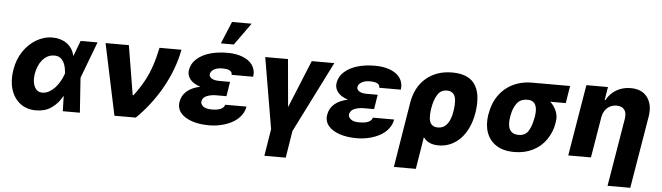

<svg xmlns="http://www.w3.org/2000/svg" viewBox="-56 -1025 5041 1463"><g transform="rotate(5 2465.0 -293.0)"><path d="M37.6 -282Q44.4 -322.8 57.9 -357.8Q71.4 -392.8 92.3 -424Q111.2 -452.1 135.3 -475.7Q159.4 -499.3 187.7 -516.3Q215.9 -533.4 248 -543Q280.2 -552.6 314.6 -552.6Q344.8 -552.6 372.3 -544.6Q399.9 -536.6 422.2 -521Q444.6 -505.3 460.2 -482.1Q475.9 -458.8 482.6 -427.9H484.7L529.1 -545.5H658.4L554.7 -271.3L552.6 -266.3L571 0H440.3L437.1 -114.7L434.3 -114.3Q419.4 -86.6 400.2 -64.5Q381 -42.3 355.5 -24.1Q327.8 -4.6 297.9 3.4Q268.1 11.4 234.7 11.4Q164.4 11.4 114.7 -26.6Q90.2 -45.5 72.4 -71.7Q54.7 -98 44.6 -130.5Q34.4 -163 32.5 -201.2Q30.5 -239.3 37.6 -282ZM212.4 -166.2Q230.8 -127.5 272.4 -127.5Q300.4 -127.5 325.1 -141.9Q349.8 -156.2 369.9 -178.4Q389.9 -200.6 404.7 -226.7Q419.4 -252.8 427.6 -276.3L432.2 -288.7Q430.4 -313.2 425.2 -336.5Q420.1 -359.7 409.4 -377.5Q398.8 -395.2 382.1 -406.1Q365.4 -416.9 340.2 -416.9Q309.3 -416.9 285.7 -403.4Q262.1 -389.9 245.2 -368.3Q228.3 -346.6 217.9 -319.6Q207.4 -292.6 202.8 -265.6Q193.2 -204.9 212.4 -166.2Z M719.8 -545.5H898.1L960.2 -168H965.9Q989.3 -198.9 1008.5 -228.2Q1027.7 -257.5 1043.5 -286.4Q1059.3 -315.3 1072.1 -345Q1084.9 -374.6 1095.5 -406.4Q1106.2 -438.2 1115.2 -472.5Q1124.3 -506.7 1132.5 -545.5H1300.4Q1285.5 -467.7 1257.5 -393.5Q1229.4 -319.2 1190.5 -250.2Q1151.6 -181.1 1103.2 -118.1Q1054.7 -55 998.6 0H835.2Z M1320.3 -148.8Q1328.1 -197.8 1365.1 -230.5Q1402 -263.1 1468.4 -277.3Q1441.4 -285.2 1421.5 -297.6Q1401.6 -310 1389.2 -325.6Q1376.8 -341.3 1372 -359.4Q1367.2 -377.5 1370.4 -396.7Q1378.6 -447.1 1417.6 -481.9Q1457.4 -517.4 1516.9 -535Q1576.3 -552.6 1652.7 -552.6Q1717.7 -552.6 1767.8 -533.4Q1792.6 -523.8 1812 -509.8Q1831.3 -495.7 1843.9 -477.3Q1856.5 -458.8 1861.5 -436.6Q1866.5 -414.4 1862.6 -388.1H1697.4Q1698.5 -399.9 1693.5 -408Q1688.6 -416.2 1678.4 -421.3Q1668.3 -426.5 1653.9 -428.6Q1639.6 -430.8 1621.8 -430.8Q1600.9 -430.8 1584.7 -426.5Q1568.5 -422.2 1557.4 -415.1Q1546.2 -408 1539.8 -399.1Q1533.4 -390.3 1531.6 -380.7Q1528.8 -359.4 1549.2 -346.6Q1569.6 -333.8 1609.4 -333.8H1690.7L1682.5 -286.2H1682.9L1672.6 -222.7H1591.3Q1556.8 -222.7 1524.5 -210.6Q1491.8 -198.5 1485.8 -166.9Q1483 -146.7 1503.2 -129.3Q1523.1 -112.2 1568.2 -112.2Q1615.4 -112.2 1639.6 -123.9Q1663.7 -135.7 1669 -157H1831.7Q1826.3 -126.8 1811.6 -102.5Q1796.9 -78.1 1775.6 -59.7Q1754.3 -41.2 1728 -28.1Q1701.7 -14.9 1673.1 -6.4Q1644.5 2.1 1615.4 6Q1586.3 9.9 1559.3 9.9Q1485.4 9.9 1428.3 -9.2Q1399.9 -18.8 1377.8 -32.7Q1355.8 -46.5 1341.6 -64.1Q1327.4 -81.7 1321.7 -103Q1316.1 -124.3 1320.3 -148.8ZM1595.2 -620 1665.5 -789.8H1815.7L1694.2 -620Z M1941.1 -545.5H2115.1L2147.7 -180.8L2296.9 -545.5H2469.5L2196.7 -2.1L2163.4 204.5H2000L2033.4 -2.1Z M2449.6 -148.8Q2457.4 -197.8 2494.3 -230.5Q2531.2 -263.1 2597.7 -277.3Q2570.7 -285.2 2550.8 -297.6Q2530.9 -310 2518.5 -325.6Q2506 -341.3 2501.2 -359.4Q2496.4 -377.5 2499.6 -396.7Q2507.8 -447.1 2546.9 -481.9Q2586.6 -517.4 2646.1 -535Q2705.6 -552.6 2782 -552.6Q2846.9 -552.6 2897 -533.4Q2921.9 -523.8 2941.2 -509.8Q2960.6 -495.7 2973.2 -477.3Q2985.8 -458.8 2990.8 -436.6Q2995.7 -414.4 2991.8 -388.1H2826.7Q2827.8 -399.9 2822.8 -408Q2817.8 -416.2 2807.7 -421.3Q2797.6 -426.5 2783.2 -428.6Q2768.8 -430.8 2751.1 -430.8Q2730.1 -430.8 2714 -426.5Q2697.8 -422.2 2686.6 -415.1Q2675.4 -408 2669 -399.1Q2662.6 -390.3 2660.9 -380.7Q2658 -359.4 2678.4 -346.6Q2698.9 -333.8 2738.6 -333.8H2820L2811.8 -286.2H2812.1L2801.8 -222.7H2720.5Q2686.1 -222.7 2653.8 -210.6Q2621.1 -198.5 2615.1 -166.9Q2612.2 -146.7 2632.5 -129.3Q2652.3 -112.2 2697.4 -112.2Q2744.7 -112.2 2768.8 -123.9Q2793 -135.7 2798.3 -157H2960.9Q2955.6 -126.8 2940.9 -102.5Q2926.1 -78.1 2904.8 -59.7Q2883.5 -41.2 2857.2 -28.1Q2831 -14.9 2802.4 -6.4Q2773.8 2.1 2744.7 6Q2715.6 9.9 2688.6 9.9Q2614.7 9.9 2557.5 -9.2Q2529.1 -18.8 2507.1 -32.7Q2485.1 -46.5 2470.9 -64.1Q2456.7 -81.7 2451 -103Q2445.3 -124.3 2449.6 -148.8Z M3071 -291.2Q3091.3 -416.9 3171.9 -484.7Q3252.5 -552.6 3371.4 -552.6Q3407.3 -552.6 3435.9 -546.7Q3464.5 -540.8 3486.9 -529.8Q3509.2 -518.8 3525.4 -503.2Q3541.5 -487.6 3552.6 -467.7Q3574.6 -427.9 3578.8 -377.3Q3583.1 -326.7 3574.9 -271.3L3573.5 -261.4Q3563.2 -199.6 3540.3 -149.5Q3517.4 -99.4 3484 -64.1Q3450.6 -28.8 3407.8 -9.4Q3365.1 9.9 3315 9.9Q3273.1 9.9 3244.9 -3.6Q3216.6 -17 3198.5 -42.6L3158.4 203.1H2990.4ZM3230.8 -192.5Q3231.9 -177.9 3236 -165.7Q3240.1 -153.4 3248 -144.5Q3256 -135.7 3268.1 -130.7Q3280.2 -125.7 3297.2 -125.7Q3333.8 -125.7 3355.8 -146.3Q3366.8 -156.6 3375.4 -169.9Q3383.9 -183.2 3389.9 -198.3Q3396 -213.4 3400 -229.4Q3404.1 -245.4 3406.2 -261.4L3407.7 -271.3Q3413 -308.6 3410.9 -340.6Q3409.8 -356.5 3405.5 -369.7Q3401.3 -382.8 3392.9 -392.2Q3384.6 -401.6 3372.2 -406.8Q3359.7 -411.9 3342.7 -411.9Q3296.2 -411.9 3271.3 -372.2Q3246.4 -332.4 3236.2 -272L3233 -253.2Q3228.7 -221.9 3230.8 -192.5Z M3672.9 -258.5 3675.8 -269.9Q3685.7 -328.8 3712.2 -376.6Q3738.6 -424.4 3778.4 -458.1Q3818.2 -491.8 3870 -510.1Q3921.9 -528.4 3982.6 -528.4H4274.5L4252.8 -395.6H4134.2Q4149.1 -382.1 4160.9 -365.6Q4172.6 -349.1 4180.8 -329.9Q4197.4 -290.1 4190 -248.6L4188.6 -238.6Q4183.2 -202.1 4170.3 -170.8Q4157.3 -139.6 4138.1 -110.8Q4119 -82.7 4093.6 -60.4Q4068.2 -38 4037.5 -22.4Q4006.7 -6.7 3970.9 1.6Q3935 9.9 3894.5 9.9Q3808.9 9.9 3755.7 -25.2Q3728.7 -43 3710 -67.1Q3691.4 -91.3 3681.1 -120.9Q3670.8 -150.6 3668.7 -185.2Q3666.5 -219.8 3672.9 -258.5ZM3916.5 -122.9Q3967 -122.9 3990.8 -162.3Q4014.9 -201.7 4024.1 -258.5L4027 -269.9Q4031.2 -295.5 4030.9 -318.2Q4030.5 -340.9 4023.4 -358.1Q4016.3 -375.4 4001.2 -385.5Q3986.2 -395.6 3960.6 -395.6Q3906.2 -395.6 3878.9 -358.3Q3851.6 -320.3 3843 -269.9L3840.2 -258.5Q3835.6 -230.1 3836.1 -205.4Q3836.6 -180.8 3845 -162.3Q3853.3 -143.8 3870.6 -133.3Q3887.8 -122.9 3916.5 -122.9Z M4397.4 -545.5H4562.5L4546.2 -445.3H4552.2Q4565.3 -470.5 4584.3 -490.4Q4603.3 -510.3 4627 -524.1Q4650.6 -538 4678.1 -545.3Q4705.6 -552.6 4735.8 -552.6Q4778.8 -552.6 4810.7 -538.9Q4842.7 -525.2 4864 -496.4Q4906.2 -438.6 4891 -347.7L4798.7 204.5H4625L4711.3 -313.6Q4719.1 -360.4 4700.5 -385.3Q4681.8 -410.2 4639.9 -410.2Q4619.7 -410.2 4601.6 -403.4Q4583.5 -396.7 4569.4 -383.9Q4555.4 -371.1 4545.6 -352.8Q4535.9 -334.5 4532 -311.1L4480.1 0H4306.5Z"/></g></svg>

Font: Inter P Extra Bold
Style: Italic
Weight: 800
Italic angle: 9.39999°
Designer: Rasmus Andersson
Foundry: rsms
Version: Version 3.018;git-588b23468